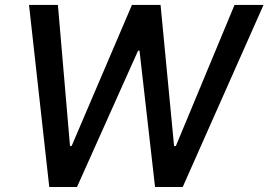

<svg xmlns="http://www.w3.org/2000/svg" viewBox="-20 -747 1073 767"><path d="M176.8 0H287.6L531.6 -544.7H537.3L599.4 0H709.9L1032.7 -727.3H916.9L682.5 -163.7H675.4L621.4 -727.3H507.1L266.3 -164.1H259.6L211.3 -727.3H95.9Z"/></svg>

Font: TID UI Medium
Style: Italic
Weight: 500
Italic angle: -9.39999°
Designer: The TID Project Authors
Foundry: Bakken & Bæck
Version: Version 1.001;hotconv 1.0.109;makeotfexe 2.5.65596